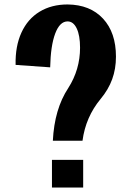

<svg xmlns="http://www.w3.org/2000/svg" viewBox="-20 -810 590 861"><path d="M286 -415Q339 -498 339 -596Q339 -651 324 -682.5Q309 -714 283 -714Q248 -714 227.5 -659.5Q207 -605 205 -508L50 -519Q48 -602 76 -663.5Q104 -725 157.5 -757.5Q211 -790 283 -790Q384 -789 442 -726.5Q500 -664 500 -556Q500 -501 483 -454.5Q466 -408 431 -366Q364 -285 350 -179H217Q224 -321 286 -415ZM213 -93H353V31H213Z"/></svg>

Font: Otomanopee
Style: Regular
Weight: 400
Designer: Das Ende der Wildnis
Foundry: Gutenberg Labo
Version: Version 3.000